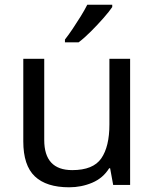

<svg xmlns="http://www.w3.org/2000/svg" viewBox="-20 -786 658 816"><path d="M533 -536V0H461L448 -71H444Q418 -29 372 -9.5Q326 10 274 10Q177 10 128 -36.5Q79 -83 79 -185V-536H168V-191Q168 -63 287 -63Q376 -63 410.5 -113Q445 -163 445 -257V-536ZM457 -756Q445 -738 420 -709.5Q395 -681 366.5 -652.5Q338 -624 314 -606H256V-618Q271 -637 288.5 -663Q306 -689 323 -716.5Q340 -744 351 -766H457Z"/></svg>

Font: Noto Sans NKo
Style: Regular
Weight: 400
Designer: Monotype Design Team
Foundry: Monotype Imaging Inc.
Version: Version 2.003; ttfautohint (v1.8.4.7-5d5b)